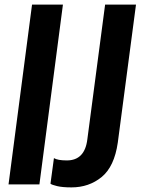

<svg xmlns="http://www.w3.org/2000/svg" viewBox="-20 -800 613 833"><path d="M290 13Q251 13 228 7.5Q205 2 199 -3L214 -114Q230 -104 270 -104Q348 -104 359 -196L436 -780H570L491 -181Q476 -77 421 -32Q366 13 290 13ZM151 0H17L119 -780H253Z"/></svg>

Font: Tanohe Sans SemiBold
Style: Italic
Weight: 600
Designer: Village Type and Design LLC & Cristiano Sobral
Foundry: Cooper Hewitt Smithsonian Design Museum
Version: Version 1.00;September 29, 2021;FontCreator 13.0.0.2655 64-b